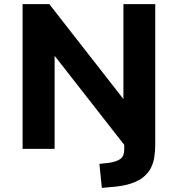

<svg xmlns="http://www.w3.org/2000/svg" viewBox="-20 -725 866 935"><path d="M476 190 464 73 511 68Q546 63 565.5 49.5Q585 36 585 3V-63L598 -3L247 -452H246V0H90V-705H220L580 -244H581V-705H736V-21Q736 10 731.5 39.5Q727 69 714.5 93.5Q702 118 678 137.5Q654 157 615.5 169.5Q577 182 520 186Z"/></svg>

Font: Nunito Sans 7pt ExtraBold
Style: Regular
Weight: 800
Designer: Vernon Adams
Foundry: Vernon Adams
Version: Version 3.101;gftools[0.9.27]